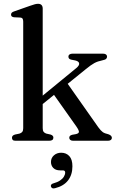

<svg xmlns="http://www.w3.org/2000/svg" viewBox="-20 -758 632 1034"><path d="M63.5 0Q52.5 0 48.5 -4.5Q44.5 -9 44.5 -16Q44.5 -22.5 48.5 -26.8Q52.5 -31 61 -33.5L85 -38.5Q95 -41.5 100 -48Q105 -54.5 105 -67.5V-641.5Q105 -653 101.2 -658Q97.5 -663 89 -663.5L55 -665Q46.5 -666.5 43 -670Q39.5 -673.5 39.5 -679Q39.5 -685.5 43.5 -689.8Q47.5 -694 58.5 -697.5L142.5 -727Q158 -732.5 167.5 -735Q177 -737.5 185 -737.5Q197.5 -737.5 203.8 -730.8Q210 -724 210 -712V-68Q210 -54.5 215 -48Q220 -41.5 229.5 -38.5L252 -33.5Q267.5 -28.5 267.5 -17Q267.5 0 245 0ZM177 -216 391 -391.5Q408 -405.5 406.2 -416.8Q404.5 -428 385 -432.5L364.5 -436.5Q355.5 -438.5 352 -442.5Q348.5 -446.5 348.5 -453Q348.5 -460.5 354.5 -464.8Q360.5 -469 370.5 -469H535Q545 -469 550.8 -464.8Q556.5 -460.5 556.5 -453Q556.5 -446 551.5 -441Q546.5 -436 531 -433Q506 -428 488 -418.2Q470 -408.5 442 -385.5L187.5 -179.5ZM333.5 -322.5 509.5 -72.5Q523.5 -53.5 533.5 -46.5Q543.5 -39.5 563.5 -35Q573.5 -31.5 578 -26.5Q582.5 -21.5 582.5 -15.5Q582.5 -8.5 576.8 -4.2Q571 0 561.5 0H373.5Q364 0 358.5 -4.5Q353 -9 353 -16Q353 -21.5 356.2 -25.5Q359.5 -29.5 368 -32L387.5 -35.5Q404 -39 405 -47.2Q406 -55.5 391.5 -76.5L261 -261ZM304 159.5Q279.5 159.5 267 146.5Q254.5 133.5 254.5 114.5Q254.5 92.5 270.5 78.5Q286.5 64.5 309.5 64.5Q336.5 64.5 353.2 82.5Q370 100.5 370 137.5Q370 183 346.5 213.5Q323 244 276.5 255.5Q267 258 261.8 255.5Q256.5 253 254.5 247Q252.5 241.5 255.8 236.5Q259 231.5 267.5 229.5Q289.5 223.5 303.2 214.2Q317 205 324 193.5Q331 182 331 171Q331 159.5 318 159.5Z"/></svg>

Font: Fraunces 17pt
Style: Regular
Weight: 400
Version: Version 1.000;[b76b70a41]